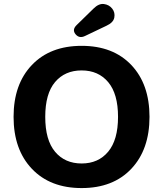

<svg xmlns="http://www.w3.org/2000/svg" viewBox="-20 -947 829 976"><path d="M395 9Q235 9 142 -89Q49 -187 49 -353Q49 -519 142 -616.5Q235 -714 395 -714Q555 -714 647.5 -616.5Q740 -519 740 -353Q740 -187 647.5 -89Q555 9 395 9ZM395 -116Q480 -116 530 -176Q580 -236 580 -353Q580 -470 530 -529.5Q480 -589 395 -589Q310 -589 260 -530Q210 -471 210 -353Q210 -235 260 -175.5Q310 -116 395 -116ZM412 -764Q383 -750 364 -773Q345 -796 370 -820L455 -903Q482 -930 508.5 -926.5Q535 -923 550.5 -903Q566 -883 561 -857.5Q556 -832 521 -816Z"/></svg>

Font: Nunito VF Beta Light
Style: Regular
Weight: 300
Designer: Vernon Adams
Foundry: newtypography
Version: Version 3.001